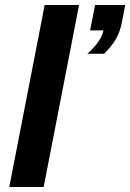

<svg xmlns="http://www.w3.org/2000/svg" viewBox="-20 -745 519 765"><path d="M17 0 158 -725H295L154 0ZM328 -531Q385 -582 392 -624H339L359 -725H479L465 -653Q458 -619 443 -591.5Q428 -564 395 -531Z"/></svg>

Font: Libra Sans Modern
Style: Bold Italic
Weight: 700
Italic angle: -12°
Foundry: Stefan Peev, Context Ltd
Version: Version 1.000